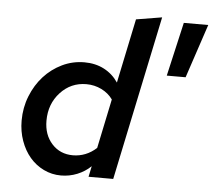

<svg xmlns="http://www.w3.org/2000/svg" viewBox="-52 -791 949 853"><g transform="rotate(5 422.0 -364.5)"><path d="M373 0 383 -48Q357 -23 322.5 -9Q288 5 250 5Q209 5 173 -12.5Q137 -30 111 -60.5Q85 -91 70 -133Q55 -175 55 -223Q55 -281 75.5 -332.5Q96 -384 130.5 -422Q165 -460 211.5 -482.5Q258 -505 311 -505Q360 -505 398.5 -485Q437 -465 462 -428L522 -715L637 -734L483 0ZM165 -232Q165 -169 201.5 -129Q238 -89 295 -89Q324 -89 350.5 -99.5Q377 -110 400 -131L446 -351Q427 -378 395.5 -393.5Q364 -409 328 -409Q259 -409 212 -358Q165 -307 165 -232ZM735 -718H844L764 -478H680Z"/></g></svg>

Font: Red Hat Text Medium
Style: Italic
Weight: 500
Italic angle: -12°
Designer: Pentagram / MCKL
Foundry: Pentagram / MCKL
Version: Version 1.003; Red Hat Text Medium Italic